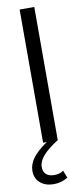

<svg xmlns="http://www.w3.org/2000/svg" viewBox="-104 -736 437 994"><g transform="rotate(-10 114.0 -239.5)"><path d="M77 0V-700H154V0Q100 34 74 64Q48 94 48 123Q48 148 63 161.5Q78 175 106 175Q119 175 131.5 171.5Q144 168 154 161L169 200Q153 210 134.5 215.5Q116 221 95 221Q51 221 24 197.5Q-3 174 -3 135Q-3 100 20.5 68Q44 36 96 0Z"/></g></svg>

Font: Red Hat Display
Style: Regular
Weight: 400
Designer: Pentagram / MCKL
Foundry: Pentagram / MCKL
Version: Version 1.003; Red Hat Display